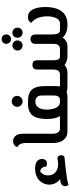

<svg xmlns="http://www.w3.org/2000/svg" viewBox="720 -1560 854 2333"><g transform="rotate(-90 1146.5 -393.0)"><path d="M387.2 -121.1Q412.6 -121.1 422.1 -100.1Q431.6 -79.1 423.6 -57.6Q415.5 -36.1 398.9 -35.2Q322.3 -29.3 202.9 -13.9Q83.5 1.5 67.9 14.2Q53.2 -2.4 51.3 -21.7Q49.3 -41 58.3 -56.4Q67.4 -71.8 89.1 -80.8Q110.8 -89.8 140.1 -86.9Q113.3 -104 91.6 -140.1Q69.8 -176.3 69.8 -221.2Q69.8 -252.9 82 -283.2Q94.2 -313.5 117.4 -338.1Q140.6 -362.8 178.7 -377.9Q216.8 -393.1 264.2 -393.1Q324.2 -393.1 353 -370.1Q381.8 -347.2 381.8 -309.1Q381.8 -285.6 372.3 -271Q362.8 -256.3 348.1 -252.2Q333.5 -248 318.1 -249.5Q302.7 -251 289.1 -257.8Q290 -286.6 273.4 -307.9Q256.8 -329.1 231 -331.1Q212.4 -321.3 197.3 -294.9Q182.1 -268.6 182.1 -233.9Q182.1 -177.7 221.2 -145.3Q260.3 -112.8 316.9 -112.8Q334.5 -112.8 359.1 -116.9Q383.8 -121.1 387.2 -121.1Z M714.4 0Q650.4 0 613.5 -46.9Q576.7 -93.8 575.7 -173.8V-513.2Q575.7 -532.2 571.8 -548.1Q567.9 -564 563 -573.5Q558.1 -583 549.8 -591.6Q541.5 -600.1 537.1 -603.3Q532.7 -606.4 525.4 -610.8Q528.8 -625.5 548.8 -642.8Q568.8 -660.2 599.6 -660.2Q638.7 -660.2 663.6 -629.6Q688.5 -599.1 688.5 -543.9V-176.8Q688.5 -139.2 704.6 -115Q720.7 -90.8 750.5 -90.8H792.5V0Z M1082.5 -544.9Q1054.7 -544.9 1035.2 -564.2Q1015.6 -583.5 1015.6 -610.8Q1015.6 -638.7 1035.2 -657.7Q1054.7 -676.8 1082.5 -676.8Q1109.9 -676.8 1129.2 -657.7Q1148.4 -638.7 1148.4 -610.8Q1148.4 -584 1129.2 -564.5Q1109.9 -544.9 1082.5 -544.9ZM1262.7 -90.8H1355.5V0H1255.4Q1220.2 0 1194.3 -9.8Q1171.4 0 1137.7 0H792.5V-90.8H902.3Q867.7 -148.9 867.7 -250Q867.7 -288.6 872.1 -319.8Q876.5 -351.1 885 -374Q893.6 -397 904.3 -414.6Q915 -432.1 930.2 -443.4Q945.3 -454.6 960.2 -462.2Q975.1 -469.7 994.1 -473.4Q1013.2 -477.1 1029.8 -478.5Q1046.4 -480 1067.4 -480Q1106.9 -480 1135.7 -475.3Q1164.6 -470.7 1190.7 -457.8Q1216.8 -444.8 1232.9 -422.1Q1249 -399.4 1258.3 -362.3Q1267.6 -325.2 1267.6 -273.9V-140.1Q1267.6 -116.2 1262.7 -90.8ZM1153.3 -169.9V-309.1Q1153.3 -353 1131.3 -371.6Q1109.4 -390.1 1077.6 -390.1Q1032.2 -390.1 1006.8 -352.3Q981.4 -314.5 981.4 -249Q981.4 -227.1 985.4 -203.1Q989.3 -179.2 998.3 -152.3Q1007.3 -125.5 1026.9 -108.2Q1046.4 -90.8 1073.2 -90.8H1094.2Q1126 -90.8 1139.6 -109.4Q1153.3 -127.9 1153.3 -169.9Z M1838.4 -685.1Q1814 -685.1 1797.6 -701.9Q1781.2 -718.8 1781.2 -743.2Q1781.2 -767.6 1797.4 -783.7Q1813.5 -799.8 1838.4 -799.8Q1861.8 -799.8 1878.7 -783.4Q1895.5 -767.1 1895.5 -743.2Q1895.5 -719.2 1878.7 -702.1Q1861.8 -685.1 1838.4 -685.1ZM1760.3 -544.9Q1735.4 -544.9 1717.5 -563.2Q1699.7 -581.5 1699.7 -606.9Q1699.7 -632.3 1717.5 -650.6Q1735.4 -668.9 1760.3 -668.9Q1786.6 -668.9 1804.4 -650.9Q1822.3 -632.8 1822.3 -606.9Q1822.3 -581.1 1804.4 -563Q1786.6 -544.9 1760.3 -544.9ZM1872.6 -563Q1854.5 -581.1 1854.5 -606.9Q1854.5 -632.8 1872.6 -650.9Q1890.6 -668.9 1916.5 -668.9Q1942.4 -668.9 1960 -650.9Q1977.5 -632.8 1977.5 -606.9Q1977.5 -581.1 1960 -563Q1942.4 -544.9 1916.5 -544.9Q1890.6 -544.9 1872.6 -563ZM2105.5 -480Q2167 -480 2197.8 -422.1Q2228.5 -364.3 2228.5 -266.1Q2228.5 -244.1 2226.8 -223.1Q2225.1 -202.1 2219.7 -174.8Q2214.4 -147.5 2205.3 -124Q2196.3 -100.6 2180.4 -76.9Q2164.6 -53.2 2143.6 -36.9Q2122.6 -20.5 2091.1 -10.3Q2059.6 0 2021.5 0H2009.3Q1958.5 0 1922.1 -13.9Q1885.7 -27.8 1856.4 -58.1Q1841.3 -34.7 1814.5 -17.3Q1787.6 0 1753.4 0H1626.5Q1570.3 0 1524.4 -35.2Q1502 -17.1 1480.5 -8.5Q1459 0 1430.7 0H1355.5V-90.8H1405.3Q1468.3 -90.8 1468.3 -170.9V-363.8Q1468.3 -393.1 1480 -408.9Q1491.7 -424.8 1524.4 -424.8Q1557.6 -424.8 1569.6 -408.9Q1581.5 -393.1 1581.5 -363.8V-173.8Q1581.5 -133.3 1591.1 -112.3Q1600.6 -91.3 1623.5 -90.8H1716.3Q1780.3 -90.8 1780.3 -168V-387.2Q1780.3 -418.9 1797.1 -434.1Q1814 -449.2 1838.4 -449.2Q1862.8 -449.2 1878.7 -434.6Q1894.5 -419.9 1894.5 -387.2V-190.9Q1894.5 -90.8 1944.3 -90.8H2028.3Q2052.2 -90.8 2070.1 -106Q2087.9 -121.1 2097.2 -145.3Q2106.4 -169.4 2110.8 -194.1Q2115.2 -218.8 2115.2 -243.2Q2115.2 -310.5 2094.7 -361.6Q2074.2 -412.6 2036.6 -438Q2042 -455.1 2058.8 -467.5Q2075.7 -480 2105.5 -480Z"/></g></svg>

Font: El Messiri SemiBold
Style: Regular
Weight: 600
Designer: Mohamed Gaber
Foundry: Kief Type Foundry
Version: Version 2.007;PS 002.007;hotconv 1.0.88;makeotf.lib2.5.64775